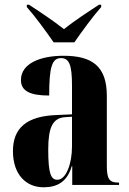

<svg xmlns="http://www.w3.org/2000/svg" viewBox="-20 -786 549 816"><path d="M208 -606H296C327 -651 376 -718 410 -756V-766H401C361 -740 296 -698 252 -662C207 -698 143 -740 103 -766H94V-756C128 -718 177 -651 208 -606ZM165 10C224 10 266 -14 285 -80H287V0H486V-10H483C445 -10 434 -25 434 -81V-379C434 -504 372 -549 250 -549C151 -549 69 -516 69 -446C69 -399 108 -380 189 -380C189 -501 201 -539 239 -539C274 -539 286 -511 286 -422V-300L218 -297C95 -292 35 -243 35 -144C35 -42 93 10 165 10ZM224 -22C197 -22 185 -46 185 -150C185 -245 204 -284 256 -288L286 -290V-164C286 -88 260 -22 224 -22Z"/></svg>

Font: Noto Serif Display Condensed Extra
Style: Regular
Weight: 800
Width: 3
Designer: Monotype Design Team
Foundry: Monotype Imaging Inc.
Version: Version 1.900